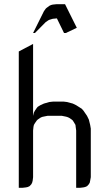

<svg xmlns="http://www.w3.org/2000/svg" viewBox="-20 -898 527 918"><path d="M69.8 0V-651.9L138.2 -688V-344.2L142.1 -359.9L147 -369.1L155.8 -381.8L160.2 -387.2L172.9 -395L189.9 -402.8L215.8 -410.2L232.9 -412.1H285.2L300.8 -410.2L328.1 -402.8L344.2 -395L371.1 -377.9L378.9 -369.1L396 -344.2L404.8 -326.2L411.1 -300.8L414.1 -283.2V-50.8L411.1 -34.2L409.2 -24.9L404.8 -17.1L396 -7.8L387.2 -3.9L378.9 -2L361.8 0H344.2V-273.9L341.8 -292L340.8 -300.8L335.9 -309.1L328.1 -321.8L323.2 -326.2L310.1 -335L300.8 -338.9L293 -340.8L275.9 -344.2H207L189.9 -340.8L181.2 -338.9L172.9 -335L160.2 -326.2L155.8 -321.8L147 -309.1L142.1 -300.8L140.1 -292L138.2 -273.9V-50.8L136.2 -34.2L133.8 -24.9L129.9 -17.1L121.1 -7.8L112.8 -3.9L104 -2L86.9 0ZM138.2 -740.2 189.9 -844.2 198.2 -856 202.1 -859.9 215.8 -870.1 224.1 -874 231.9 -876 250 -877.9H291L347.2 -765.1L294.9 -740.2H286.1L252 -810.1L231.9 -808.1L215.8 -803.2L210.9 -800.8L198.2 -792L147 -740.2Z"/></svg>

Font: Petahja
Style: Regular
Weight: 400
Designer: T. Christopher White
Version: Version 1.1